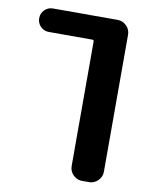

<svg xmlns="http://www.w3.org/2000/svg" viewBox="-84 -607 672 865"><g transform="rotate(10 252.0 -175.0)"><path d="M383.8 -545.9Q407.2 -545.9 424.3 -528.8Q441.4 -511.7 441.4 -488.3V138.7Q441.4 162.1 424.3 179.2Q407.2 196.3 383.8 196.3H351.6Q328.1 196.3 311 179.2Q293.9 162.1 293.9 138.7V-431.6Q293.9 -438.5 287.1 -438.5H87.9Q65.4 -438.5 49.8 -454.1Q34.2 -469.7 34.2 -492.2Q34.2 -514.6 49.8 -530.3Q65.4 -545.9 87.9 -545.9Z"/></g></svg>

Font: Gen Jyuu Gothic P Bold
Style: Bold
Weight: 700
Designer: [Source Han Sans]
Ryoko NISHIZUKA  (kana & ideographs); Paul D. Hunt (Latin, Greek & Cyrillic); Wenlong ZHANG  (bopomofo
Version: Version 1.002.20150607